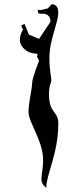

<svg xmlns="http://www.w3.org/2000/svg" viewBox="-20 -889 370 909"><path d="M96 -776 80 -768 89 -748C89 -748 74 -728 74 -699C74 -672 103 -635 155 -635L158 -629L155 -622L165 -601C165 -601 132 -520 132 -494C132 -467 115 -405 115 -358C115 -311 184 -220 184 -133C184 -83 176 -67 176 -40C176 -15 199 0 199 0C199 -63 256 -162 256 -304C256 -367 212 -348 212 -444C212 -488 223 -494 223 -511C223 -526 204 -605 221 -681C238 -757 256 -795 256 -831C256 -868 230 -869 225 -869L206 -849L171 -841L159 -843L160 -832C160 -832 159 -824 172 -824C187 -825 218 -826 219 -786L165 -705L117 -725Z"/></svg>

Font: Am-Hal
Style: Regular
Weight: 400
Designer: Multible Designers
Foundry: Kief Type Foundry
Version: Version 1.000;PS 001.000;hotconv 1.0.88;makeotf.lib2.5.64775